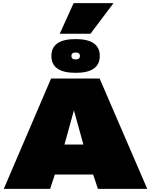

<svg xmlns="http://www.w3.org/2000/svg" viewBox="-20 -1198 958 1218"><path d="M4 0 304 -700H612L914 0H601L571 -91H328L298 0ZM389 -281H509L449 -498ZM460 -736Q306 -736 306 -843Q306 -950 460 -950Q613 -950 613 -843Q613 -736 460 -736ZM460 -821Q487 -821 487 -843Q487 -865 460 -865Q433 -865 433 -843Q433 -821 460 -821ZM359 -984 447 -1178H700L554 -984Z"/></svg>

Font: Georama Expanded Black
Style: Regular
Weight: 900
Width: 7
Designer: Jean-Baptiste Levee
Foundry: Production Type
Version: Version 1.000